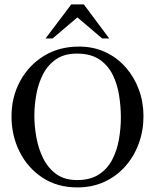

<svg xmlns="http://www.w3.org/2000/svg" viewBox="-20 -819 693 854"><path d="M618.2 -302.2Q618.2 -238.3 597.4 -181.2Q576.7 -124 537.8 -79.8Q499 -35.6 444.8 -10.5Q390.6 14.6 324.2 14.6Q234.9 14.6 169.2 -28.6Q103.5 -71.8 67.4 -143.6Q31.2 -215.3 31.2 -301.3Q31.2 -387.7 69.6 -458.3Q107.9 -528.8 175.3 -570.3Q242.7 -611.8 331.1 -611.8Q396 -611.8 448.7 -587.2Q501.5 -562.5 539.3 -519.3Q577.1 -476.1 597.7 -420.4Q618.2 -364.7 618.2 -302.2ZM517.6 -296.4Q517.6 -345.7 509.5 -396Q501.5 -446.3 480.5 -488Q459.5 -529.8 421.1 -555.2Q382.8 -580.6 321.8 -580.6Q265.6 -580.6 228.8 -554.9Q191.9 -529.3 170.9 -487.8Q149.9 -446.3 141.4 -397.9Q132.8 -349.6 132.8 -303.7Q132.8 -258.8 141.6 -209Q150.4 -159.2 171.6 -115.7Q192.9 -72.3 229.7 -45.2Q266.6 -18.1 322.8 -18.1Q381.8 -18.1 419.9 -43Q458 -67.9 479.2 -108.9Q500.5 -149.9 509 -199Q517.6 -248 517.6 -296.4ZM465.8 -647.9H434.6L324.2 -741.7L213.9 -647.9H182.6L296.9 -799.3H353Z"/></svg>

Font: Scheherazade New
Style: Regular
Weight: 400
Designer: SIL International
Foundry: SIL International
Version: Version 4.000